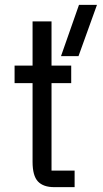

<svg xmlns="http://www.w3.org/2000/svg" viewBox="-20 -770 422 790"><path d="M192 -682V-500H273V-428H192V-68H287V0H203Q158 0 136 -23.5Q114 -47 114 -104V-428H40V-500H114V-682ZM303 -539H231L305 -750H379Z"/></svg>

Font: Kelly Slab
Style: Regular
Weight: 400
Designer: Denis Masharov
Foundry: Denis Masharov
Version: Version 1.001